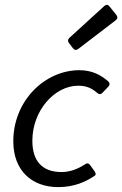

<svg xmlns="http://www.w3.org/2000/svg" viewBox="-20 -766 507 797"><path d="M266.6 -586.9 283.2 -565.4C289.1 -557.6 296.9 -556.6 305.7 -563.5L460 -681.6C468.8 -688.5 468.8 -696.3 462.9 -704.1L434.6 -739.3C428.7 -747.1 420.9 -748 413.1 -741.2L267.6 -608.4C260.7 -601.6 260.7 -594.7 266.6 -586.9ZM221.7 10.7C290 10.7 337.9 -12.7 374 -37.1C378.9 -41 377.9 -46.9 372.1 -55.7L354.5 -80.1C348.6 -88.9 341.8 -89.8 333 -84C305.7 -66.4 273.4 -51.8 235.4 -51.8C154.3 -51.8 114.3 -98.6 114.3 -181.6C114.3 -306.6 206.1 -410.2 304.7 -410.2C337.9 -410.2 360.4 -400.4 382.8 -380.9C390.6 -374 398.4 -373 405.3 -380.9L429.7 -406.2C436.5 -413.1 436.5 -421.9 428.7 -428.7C398.4 -455.1 361.3 -474.6 309.6 -474.6C166 -474.6 35.2 -347.7 35.2 -179.7C35.2 -57.6 112.3 10.7 221.7 10.7Z"/></svg>

Font: Ed Sans Neue
Style: Italic
Weight: 400
Italic angle: -11°
Designer: Stephen Hutchings
Version: Version 1.004;PS 001.004;hotconv 1.0.88;makeotf.lib2.5.64775